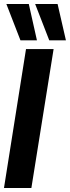

<svg xmlns="http://www.w3.org/2000/svg" viewBox="-23 -947 352 967"><path d="M-3 0 108 -700H247L135 0ZM80 -744 9 -927H122L163 -744ZM225 -744 154 -927H267L309 -744Z"/></svg>

Font: Georama SemiCondensed
Style: Bold Italic
Weight: 700
Width: 4
Italic angle: -9°
Designer: Jean-Baptiste Levee
Foundry: Production Type
Version: Version 1.000